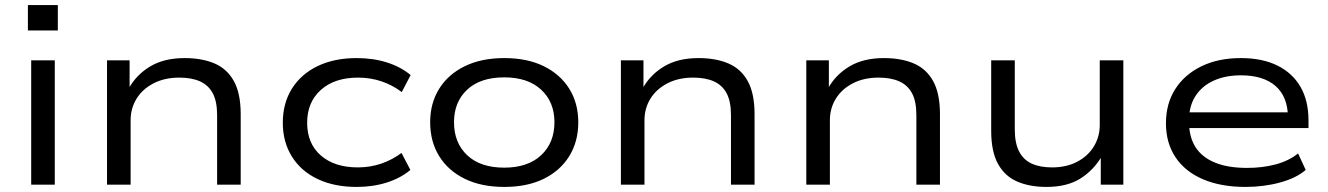

<svg xmlns="http://www.w3.org/2000/svg" viewBox="-20 -728 5236 757"><path d="M90 -608V-708H208V-608ZM103 0V-490H196V0Z M402 0V-490H491V-378H487Q517 -433 572 -466Q627 -499 708 -499Q776 -499 825.5 -478Q875 -457 902 -408.5Q929 -360 929 -278V0H836V-274Q836 -328 819 -360Q802 -392 769 -407Q736 -422 687 -422Q629 -422 585.5 -399.5Q542 -377 518.5 -339Q495 -301 495 -254V0Z M1386 9Q1298 9 1232.5 -22Q1167 -53 1131 -110.5Q1095 -168 1095 -244Q1095 -321 1131 -378.5Q1167 -436 1232.5 -467.5Q1298 -499 1386 -499Q1452 -499 1506.5 -481.5Q1561 -464 1599 -432L1564 -365Q1527 -393 1483.5 -407.5Q1440 -422 1392 -422Q1299 -422 1245 -373.5Q1191 -325 1191 -244Q1191 -162 1245 -115Q1299 -68 1391 -68Q1440 -68 1483.5 -83Q1527 -98 1563 -125L1598 -58Q1560 -26 1505.5 -8.5Q1451 9 1386 9Z M1968 9Q1878 9 1812.5 -23Q1747 -55 1711.5 -112.5Q1676 -170 1676 -246Q1676 -321 1711.5 -378Q1747 -435 1812.5 -467Q1878 -499 1968 -499Q2059 -499 2124 -467Q2189 -435 2224.5 -378Q2260 -321 2260 -246Q2260 -170 2224.5 -112.5Q2189 -55 2124 -23Q2059 9 1968 9ZM1968 -67Q2061 -67 2113.5 -116Q2166 -165 2166 -246Q2166 -326 2113.5 -374.5Q2061 -423 1968 -423Q1874 -423 1822 -374.5Q1770 -326 1770 -246Q1770 -165 1822 -116Q1874 -67 1968 -67Z M2428 0V-490H2517V-378H2513Q2543 -433 2598 -466Q2653 -499 2734 -499Q2802 -499 2851.5 -478Q2901 -457 2928 -408.5Q2955 -360 2955 -278V0H2862V-274Q2862 -328 2845 -360Q2828 -392 2795 -407Q2762 -422 2713 -422Q2655 -422 2611.5 -399.5Q2568 -377 2544.5 -339Q2521 -301 2521 -254V0Z M3159 0V-490H3248V-378H3244Q3274 -433 3329 -466Q3384 -499 3465 -499Q3533 -499 3582.5 -478Q3632 -457 3659 -408.5Q3686 -360 3686 -278V0H3593V-274Q3593 -328 3576 -360Q3559 -392 3526 -407Q3493 -422 3444 -422Q3386 -422 3342.5 -399.5Q3299 -377 3275.5 -339Q3252 -301 3252 -254V0Z M4106 9Q4040 9 3991 -12Q3942 -33 3915 -81.5Q3888 -130 3888 -212V-490H3981V-217Q3981 -164 3998 -131Q4015 -98 4047.5 -83Q4080 -68 4128 -68Q4185 -68 4227.5 -90.5Q4270 -113 4293 -151Q4316 -189 4316 -235V-490H4409V0H4320V-112H4324Q4292 -57 4239.5 -24Q4187 9 4106 9Z M4890 9Q4794 9 4723.5 -21Q4653 -51 4615 -107.5Q4577 -164 4577 -242Q4577 -319 4613.5 -376.5Q4650 -434 4716.5 -466.5Q4783 -499 4872 -499Q4957 -499 5016.5 -469.5Q5076 -440 5107.5 -385.5Q5139 -331 5139 -253V-223H4646V-285H5081L5058 -267Q5057 -347 5009 -389Q4961 -431 4873 -431Q4811 -431 4765 -410Q4719 -389 4693.5 -349.5Q4668 -310 4668 -255V-247Q4668 -188 4693.5 -148Q4719 -108 4770 -87Q4821 -66 4897 -66Q4957 -66 5008.5 -79.5Q5060 -93 5098 -123L5128 -58Q5091 -26 5027 -8.5Q4963 9 4890 9Z"/></svg>

Font: Nunito Sans 10pt Expanded
Style: Regular
Weight: 400
Width: 7
Designer: Vernon Adams
Foundry: Vernon Adams
Version: Version 3.101;gftools[0.9.27]